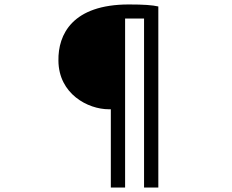

<svg xmlns="http://www.w3.org/2000/svg" viewBox="-20 -784 1040 861"><path d="M468 -294H477V57H541V-701H626V57H690V-755C664 -761 625 -764 558 -764C305 -764 240 -630 242 -512C243 -363 374 -294 468 -294Z"/></svg>

Font: Noto Sans Mono CJK HK
Style: Regular
Weight: 400
Designer: Ryoko NISHIZUKA 西塚涼子 (kana, bopomofo & ideographs); Paul D. Hunt (Latin, Greek & Cyrillic); Sandoll Communications 산돌커뮤니
Foundry: Adobe
Version: Version 2.004;hotconv 1.0.118;makeotfexe 2.5.65603